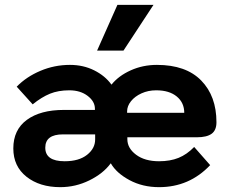

<svg xmlns="http://www.w3.org/2000/svg" viewBox="-20 -763 949 793"><path d="M35 -150Q35 -227 91 -268Q147 -309 244 -309H372V-314Q372 -344 342 -367Q312 -390 266 -390Q221 -390 186.5 -376Q152 -362 115 -332L49 -405Q89 -446 147 -470.5Q205 -495 269 -495Q324 -495 369 -472.5Q414 -450 440 -414H441Q470 -450 520 -472.5Q570 -495 628 -495Q748 -495 811 -430.5Q874 -366 874 -258Q874 -225 854 -210.5Q834 -196 793 -196H506V-188Q506 -151 542 -124Q578 -97 637 -97Q683 -97 717.5 -111Q752 -125 782 -156L848 -81Q762 10 637 10Q569 10 515 -19Q461 -48 438 -88H437Q406 -46 349 -18Q292 10 229 10Q144 10 89.5 -33Q35 -76 35 -150ZM741 -297Q741 -339 710 -364.5Q679 -390 625 -390Q592 -390 564.5 -377.5Q537 -365 521 -345Q505 -325 505 -303V-297ZM373 -187V-208H240Q167 -208 167 -153Q167 -97 247 -97Q306 -97 339.5 -123.5Q373 -150 373 -187ZM465 -743H614L490 -554H381Z"/></svg>

Font: Niramit
Style: Bold
Weight: 700
Designer: Katatrad Aksorn Co.,Ltd.
Foundry: Cadson Demak Co.,Ltd.
Version: Version 1.001; ttfautohint (v1.6)